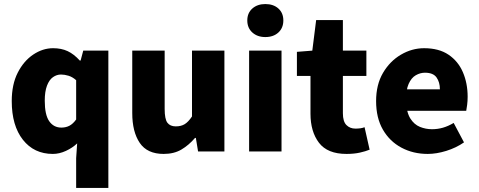

<svg xmlns="http://www.w3.org/2000/svg" viewBox="-20 -748 2365 948"><path d="M356 180V33L361 -40Q338 -18 305.5 -3Q273 12 241 12Q148 12 93 -58Q38 -128 38 -249Q38 -331 67.5 -389Q97 -447 144 -478.5Q191 -510 242 -510Q283 -510 314 -495.5Q345 -481 374 -449H378L391 -498H515V180ZM283 -118Q305 -118 322.5 -127Q340 -136 356 -158V-352Q338 -368 318.5 -374Q299 -380 281 -380Q260 -380 241.5 -367Q223 -354 212 -325Q201 -296 201 -251Q201 -181 223 -149.5Q245 -118 283 -118Z M788 12Q707 12 670 -42.5Q633 -97 633 -190V-498H793V-210Q793 -160 806.5 -142Q820 -124 848 -124Q874 -124 892 -135Q910 -146 928 -173V-498H1088V0H958L947 -67H943Q912 -31 875.5 -9.5Q839 12 788 12Z M1210 0V-498H1370V0ZM1290 -565Q1251 -565 1226 -587.5Q1201 -610 1201 -647Q1201 -684 1226 -706Q1251 -728 1290 -728Q1330 -728 1354.5 -706Q1379 -684 1379 -647Q1379 -610 1354.5 -587.5Q1330 -565 1290 -565Z M1691 12Q1597 12 1555 -43Q1513 -98 1513 -187V-373H1446V-492L1522 -498L1541 -649H1673V-498H1789V-373H1673V-189Q1673 -148 1690.5 -130.5Q1708 -113 1735 -113Q1747 -113 1759 -114.5Q1771 -116 1780 -120L1805 -9Q1786 -1 1757 5.5Q1728 12 1691 12Z M2092 12Q2020 12 1962 -19Q1904 -50 1870.5 -108Q1837 -166 1837 -249Q1837 -330 1871 -388Q1905 -446 1959.5 -478Q2014 -510 2074 -510Q2147 -510 2194.5 -478Q2242 -446 2265.5 -391.5Q2289 -337 2289 -270Q2289 -249 2286.5 -230Q2284 -211 2282 -201H1962L1960 -307H2152Q2152 -342 2135.5 -365.5Q2119 -389 2078 -389Q2055 -389 2033 -376.5Q2011 -364 1997.5 -333.5Q1984 -303 1985 -249Q1987 -193 2006 -163Q2025 -133 2053.5 -121.5Q2082 -110 2113 -110Q2141 -110 2167 -117.5Q2193 -125 2220 -141L2271 -45Q2232 -18 2183.5 -3Q2135 12 2092 12Z"/></svg>

Font: Source Sans 3 ExtraBold
Style: Regular
Weight: 800
Designer: Paul D. Hunt
Foundry: Adobe
Version: Version 3.052;hotconv 1.1.0;makeotfexe 2.6.0